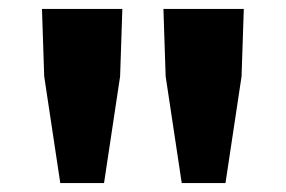

<svg xmlns="http://www.w3.org/2000/svg" viewBox="-20 -704 640 430"><path d="M115 -294 79 -533 74 -684H254L249 -533L213 -294ZM387 -294 351 -533 346 -684H526L521 -533L485 -294Z"/></svg>

Font: Source Code Pro ExtraBold
Style: Regular
Weight: 800
Monospace: yes
Designer: Paul D. Hunt, Teo Tuominen
Foundry: Adobe Systems Incorporated
Version: Version 1.018;hotconv 1.0.116;makeotfexe 2.5.65601